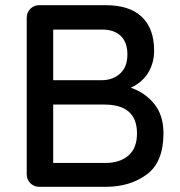

<svg xmlns="http://www.w3.org/2000/svg" viewBox="-20 -720 693 740"><path d="M610 -206Q610 -95 545.5 -47.5Q481 0 388 0H131Q111 0 97 -14Q83 -28 83 -48V-652Q83 -672 97 -686Q111 -700 131 -700H388Q479 -700 526.5 -655Q574 -610 574 -525Q574 -477 551 -439.5Q528 -402 484 -382Q539 -363 574.5 -319.5Q610 -276 610 -206ZM374 -606H185V-411H376Q417 -412 444 -437.5Q471 -463 471 -510Q471 -557 445.5 -581.5Q420 -606 374 -606ZM508 -206Q508 -317 382 -317H185V-92H387Q442 -92 475 -120.5Q508 -149 508 -206Z"/></svg>

Font: Quicksand Medium
Style: Regular
Weight: 500
Designer: Andrew Paglinawan
Foundry: Andrew Paglinawan
Version: Version 3.000